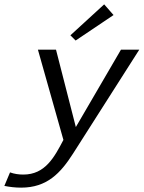

<svg xmlns="http://www.w3.org/2000/svg" viewBox="-114 -671 659 881"><path d="M-94 182C-69 187 -44 190 -17 190C102 190 164 123 221 34L525 -443H441L234 -88L143 -443H60L177 -29C135 51 93 130 -7 130C-28 130 -49 127 -68 120ZM209 -509 233 -485 407 -602 364 -651Z"/></svg>

Font: KpSans
Style: Italic
Weight: 400
Italic angle: -11°
Version: Version 0.66